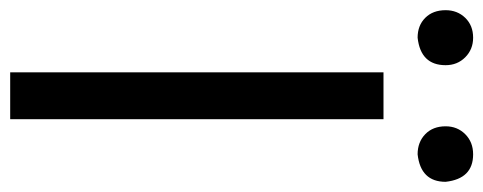

<svg xmlns="http://www.w3.org/2000/svg" viewBox="-327 -643 949 377"><g transform="rotate(90 147.5 -454.5)"><path d="M101 0V-733H193V0ZM33 -800Q9 -800 -6 -815Q-21 -830 -21 -855Q-21 -878 -6 -893.5Q9 -909 33 -909Q56 -909 71.5 -893.5Q87 -878 87 -855Q87 -806 33 -800ZM262 -800Q238 -800 222.5 -815Q207 -830 207 -855Q207 -878 222.5 -893.5Q238 -909 262 -909Q310 -909 316 -855Q316 -806 262 -800Z"/></g></svg>

Font: Gothic Nguyen
Style: Regular
Weight: 400
Designer: MORI Takayuki
Version: Version 1.220;July 21, 2023;FontCreator 14.0.0.2814 64-bit